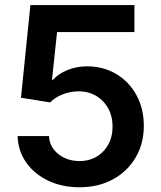

<svg xmlns="http://www.w3.org/2000/svg" viewBox="-20 -748 652 777"><path d="M301.8 9.8Q230.5 9.8 174.6 -17.1Q118.7 -43.9 85.9 -90.6Q53.2 -137.2 51.3 -197.3H178.2Q180.7 -152.3 216.3 -124.3Q252 -96.2 301.8 -96.2Q359.9 -96.2 397.7 -135.3Q435.5 -174.3 435.5 -235.8Q435.5 -297.9 396.7 -338.1Q357.9 -378.4 297.9 -378.4Q264.6 -378.4 233.2 -366Q201.7 -353.5 183.1 -333.5L64.9 -352.5L103 -727.5H523.9V-618.2H210.9L190.4 -424.8H194.3Q214.8 -448.7 251.7 -464.1Q288.6 -479.5 332.5 -479.5Q398.4 -479.5 450.4 -448.5Q502.4 -417.5 532.2 -363Q562 -308.6 562 -238.8Q562 -166.5 528.8 -110.4Q495.6 -54.2 437 -22.2Q378.4 9.8 301.8 9.8Z"/></svg>

Font: Inter SemiBold
Style: Regular
Weight: 600
Designer: Rasmus Andersson
Foundry: rsms
Version: Version 4.001;git-9221beed3